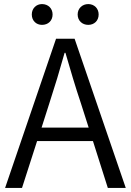

<svg xmlns="http://www.w3.org/2000/svg" viewBox="-20 -922 642 942"><path d="M186 -800C216 -800 238 -820 238 -851C238 -881 216 -902 186 -902C158 -902 136 -881 136 -851C136 -820 158 -800 186 -800ZM413 -800C442 -800 464 -820 464 -851C464 -881 442 -902 413 -902C384 -902 361 -881 361 -851C361 -820 384 -800 413 -800ZM5 0H88L162 -230H436L509 0H597L346 -732H255ZM184 -296 222 -415C249 -498 273 -577 297 -663H301C326 -577 349 -498 377 -415L415 -296Z"/></svg>

Font: Noto Sans HK DemiLight
Style: Regular
Weight: 350
Designer: Ryoko NISHIZUKA 西塚涼子 (kana, bopomofo & ideographs); Paul D. Hunt (Latin, Greek & Cyrillic); Sandoll Communications 산돌커뮤니
Foundry: Adobe
Version: Version 2.004;hotconv 1.0.118;makeotfexe 2.5.65603